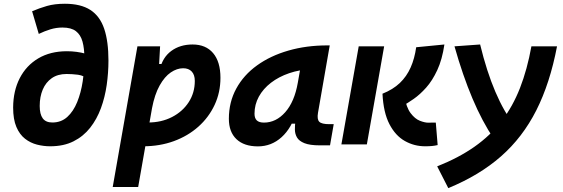

<svg xmlns="http://www.w3.org/2000/svg" viewBox="-20 -762 2970 1013"><path d="M244.6 9.8Q210 9.8 175.3 1Q140.6 -7.8 112.1 -30Q83.5 -52.2 66.4 -92.3Q49.3 -132.3 49.3 -194.8Q49.8 -282.7 84.2 -349.6Q118.7 -416.5 182.1 -454.1Q245.6 -491.7 333 -491.7Q384.8 -491.7 432.6 -478.5Q480.5 -465.3 510.3 -438L455.1 -337.9Q422.9 -363.8 391.4 -367.7Q359.9 -371.6 331.1 -371.6Q284.7 -371.6 253.2 -349.6Q221.7 -327.6 205.6 -289.6Q189.5 -251.5 189.5 -203.1Q189.5 -159.2 205.6 -137.5Q221.7 -115.7 256.3 -115.7Q302.7 -115.7 335 -145Q367.2 -174.3 387.2 -223.4Q407.2 -272.5 416.3 -332.5Q425.3 -392.6 425.3 -454.1Q425.3 -506.3 415.3 -542.5Q405.3 -578.6 380.4 -597.7Q355.5 -616.7 309.6 -616.7Q276.9 -616.7 245.8 -607.2Q214.8 -597.7 184.6 -583L149.4 -702.6Q187 -718.8 227.5 -730.5Q268.1 -742.2 322.3 -742.2Q406.2 -742.2 456.8 -709.5Q507.3 -676.8 529.8 -610.1Q552.2 -543.5 552.2 -442.4Q552.2 -378.4 543 -313.7Q533.7 -249 512.5 -191.2Q491.2 -133.3 455.6 -87.9Q419.9 -42.5 367.9 -16.4Q315.9 9.8 244.6 9.8Z M709 224.6H574.7L705.1 -517.6H824.7L817.9 -395ZM735.4 9.8Q704.6 9.8 674.8 7.1Q645 4.4 614.3 0L672.4 -127.9Q699.2 -115.7 761.2 -115.7Q831.5 -115.7 887.5 -144.5Q943.4 -173.3 975.6 -222.9Q1007.8 -272.5 1007.8 -335Q1007.8 -367.2 991.7 -384.5Q975.6 -401.9 946.3 -401.9Q913.6 -401.9 881.1 -379.9Q848.6 -357.9 822.3 -311Q795.9 -264.2 781.7 -189.5L801.3 -424.3H843.8L823.7 -397Q837.9 -459.5 884 -493.4Q930.2 -527.3 996.1 -527.3Q1065.9 -527.3 1104.5 -481.7Q1143.1 -436 1143.1 -351.6Q1143.1 -274.4 1112.3 -208.5Q1081.5 -142.6 1026.4 -93.5Q971.2 -44.4 897 -17.3Q822.8 9.8 735.4 9.8Z M1340.8 10.3Q1267.6 10.3 1227.5 -27.8Q1187.5 -65.9 1187.5 -135.3Q1187.5 -223.1 1226.6 -294.7Q1265.6 -366.2 1336.2 -417Q1406.7 -467.8 1501.5 -495.1Q1596.2 -522.5 1707.5 -522.5H1719.7L1657.7 -166.5Q1651.9 -132.3 1664.6 -119.6Q1677.2 -106.9 1717.3 -106.9H1740.7L1721.2 4.9H1668Q1614.7 4.9 1586.2 -6.6Q1557.6 -18.1 1546.9 -36.9Q1536.1 -55.7 1535.9 -77.9Q1535.6 -100.1 1538.6 -122.1L1570.8 -109.4H1514.2L1544.9 -175.3Q1519.5 -86.9 1465.8 -38.3Q1412.1 10.3 1340.8 10.3ZM1372.6 -115.2Q1436.5 -115.2 1485.1 -170.2Q1533.7 -225.1 1551.3 -325.7L1576.2 -467.3L1623 -397Q1560.1 -394.5 1505.4 -375.7Q1450.7 -356.9 1409.7 -325.4Q1368.7 -293.9 1345.7 -252.2Q1322.8 -210.4 1322.8 -162.1Q1322.8 -138.2 1335 -126.7Q1347.2 -115.2 1372.6 -115.2Z M2222.7 9.8Q2165.5 9.8 2116 -18.1Q2066.4 -45.9 2034.7 -106.9Q2002.9 -168 1998 -267.6Q2053.2 -289.6 2089.4 -324Q2125.5 -358.4 2146.5 -405.8Q2167.5 -453.1 2175.8 -512.7L2324.7 -527.3Q2313 -447.8 2287.1 -392.1Q2261.2 -336.4 2228.5 -299.8Q2195.8 -263.2 2162.8 -240.2Q2129.9 -217.3 2104 -203.1L2113.8 -254.9Q2123.5 -195.3 2146.5 -165Q2169.4 -134.8 2195.3 -124.8Q2221.2 -114.7 2239.7 -114.7Q2254.9 -114.7 2261 -115.2Q2267.1 -115.7 2279.3 -115.2L2289.1 3.4Q2274.4 6.8 2259.5 8.3Q2244.6 9.8 2222.7 9.8ZM1781.2 0 1872.6 -517.6H2006.8L1915.5 0Z M2345.2 230.5 2286.6 115.7Q2399.9 70.8 2483.6 12Q2567.4 -46.9 2626.5 -123.5Q2685.5 -200.2 2723.6 -297.9Q2761.7 -395.5 2783.7 -517.6H2918.9Q2881.8 -322.8 2809.6 -179.9Q2737.3 -37.1 2623.3 63Q2509.3 163.1 2345.2 230.5ZM2513.2 -527.3Q2582 -243.7 2696.3 -98.1L2585.4 -29.8Q2523.9 -121.1 2472.7 -242.4Q2421.4 -363.8 2377.9 -517.6Z"/></svg>

Font: Cascadia Code PL
Style: Italic
Weight: 400
Italic angle: -10°
Monospace: yes
Designer: Aaron Bell
Foundry: Saja Typeworks
Version: Version 2404.023